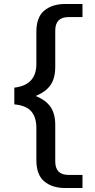

<svg xmlns="http://www.w3.org/2000/svg" viewBox="-20 -790 480 966"><path d="M163 15V-146Q163 -199 138 -229Q113 -259 52 -265V-349Q163 -362 163 -468V-630Q163 -704 203 -737Q243 -770 309 -770H395V-704H324Q258 -704 258 -636V-454Q258 -397 234.5 -362.5Q211 -328 159 -307Q210 -287 234 -252.5Q258 -218 258 -162V22Q258 90 324 90H395V156H309Q243 156 203 123Q163 90 163 15Z"/></svg>

Font: Maitree Medium
Style: Regular
Weight: 500
Designer: CadsonDemak Team
Foundry: CadsonDemak
Version: Version 1.000